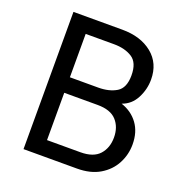

<svg xmlns="http://www.w3.org/2000/svg" viewBox="-127 -809 871 919"><g transform="rotate(20 309.0 -349.5)"><path d="M364 0H92V-699H341Q435 -699 493.5 -651.5Q552 -604 552 -521Q552 -471 528.5 -426Q505 -381 459 -365Q513 -347 544 -304.5Q575 -262 575 -199Q575 -147 551 -101.5Q527 -56 480 -28Q433 0 364 0ZM183 -620V-399H327Q383 -399 420 -421.5Q457 -444 457 -508Q457 -573 420 -596.5Q383 -620 327 -620ZM183 -320V-79H353Q419 -79 449.5 -113Q480 -147 480 -200Q480 -253 449.5 -286.5Q419 -320 353 -320Z"/></g></svg>

Font: Fragment Mono SC
Style: Regular
Weight: 400
Monospace: yes
Designer: Wei Huang based on Nimbus Sans by URW Studio, based on Helvetica by Max Miedinger.
Foundry: Wei Huang
Version: Version 1.012; ttfautohint (v1.8.4.7-5d5b)